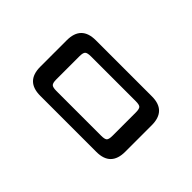

<svg xmlns="http://www.w3.org/2000/svg" viewBox="-38 -650 738 738"><g transform="rotate(45 331.0 -281.0)"><path d="M484 -218V-344Q484 -364 478 -369.5Q472 -375 453 -375H210Q190 -375 184 -369Q178 -363 178 -344V-218Q178 -199 184 -193Q190 -187 210 -187H453Q472 -187 478 -192.5Q484 -198 484 -218ZM179 -432H484Q562 -432 562 -353V-209Q562 -130 484 -130H179Q100 -130 100 -209V-353Q100 -432 179 -432Z"/></g></svg>

Font: Sarpanch
Style: Regular
Weight: 400
Designer: Manushi Parikh (Devanagari and Latin), Jyotish Sonowal (Devanagari)
Foundry: Indian Type Foundry
Version: Version 2.004;PS 1.0;hotconv 1.0.78;makeotf.lib2.5.61930; tt